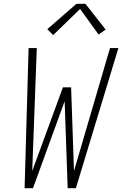

<svg xmlns="http://www.w3.org/2000/svg" viewBox="-20 -987 641 1007"><path d="M109 0 130 -735H173L149 -90L310 -529H353L368 -90L557 -735H601L378 0H335L319 -456L153 0ZM259 -803 228 -834 381 -967H428L534 -832L497 -806L400 -940Z"/></svg>

Font: Iosevka SS04 XLt Ex Obl
Style: Regular
Weight: 200
Width: 7
Italic angle: -9°
Monospace: yes
Designer: Belleve Invis
Foundry: Belleve Invis
Version: Version 19.0.0; ttfautohint (v1.8.4)